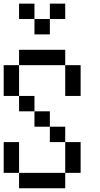

<svg xmlns="http://www.w3.org/2000/svg" viewBox="-20 -1103 540 1040"><path d="M0 -166.7V-333.3H83.3V-166.7ZM0 -583.3V-750H83.3V-583.3ZM166.7 -416.7V-500H250V-416.7ZM166.7 -583.3V-500H83.3V-583.3ZM166.7 -1000H83.3V-1083.3H166.7ZM166.7 -916.7V-1000H250V-916.7ZM333.3 -166.7V-83.3H83.3V-166.7ZM333.3 -416.7V-333.3H250V-416.7ZM333.3 -333.3H416.7V-166.7H333.3ZM333.3 -583.3V-750H416.7V-583.3ZM333.3 -833.3V-750H83.3V-833.3ZM333.3 -1000H250V-1083.3H333.3Z"/></svg>

Font: GalmuriMono11 Regular
Style: Regular
Weight: 400
Designer: Lee Minseo (quiple)
Version: Version 2.399;hotconv 1.1.1;makeotfexe 2.6.0 DEVELOPMENT